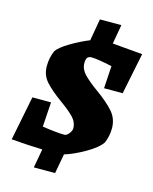

<svg xmlns="http://www.w3.org/2000/svg" viewBox="-116 -746 737 925"><g transform="rotate(15 253.0 -283.5)"><path d="M371 -354 378 -466Q304 -482 274 -482Q262 -482 255 -474.5Q248 -467 248 -447Q248 -417 271 -392.5Q294 -368 341 -334Q397 -294 427.5 -259.5Q458 -225 458 -177Q458 -139 443 -103Q423 -73 367 -41Q311 -9 267 4L249 102H143L160 8Q92 6 5 -1L49 -222H142L134 -99Q207 -88 245 -88Q255 -88 266.5 -102Q278 -116 278 -128Q278 -159 255 -183Q232 -207 187 -239Q133 -278 105 -309.5Q77 -341 77 -386Q77 -428 93 -464Q108 -486 154 -513.5Q200 -541 247 -560L266 -669H373L356 -573Q386 -571 401 -569Q486 -562 506 -560L464 -354Z"/></g></svg>

Font: Grenze Black
Style: Italic
Weight: 900
Italic angle: -10°
Designer: Renata Polastri
Foundry: Omnibus-Type
Version: Version 1.002; ttfautohint (v1.8)